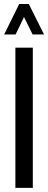

<svg xmlns="http://www.w3.org/2000/svg" viewBox="-34 -916 234 936"><path d="M-13.7 -748 59.6 -896.5H106.4L180.7 -748H125L83 -833L42 -748ZM41 0V-683.6H126V0Z"/></svg>

Font: Post No Bills Colombo
Style: SemiBold
Weight: 700
Designer: Kosala Senevirathne, Siva Puranthara, Lasantha Premarathna, Tharique Azeez
Foundry: Mooniak
Version: Version 1.220 ; ttfautohint (v1.5)